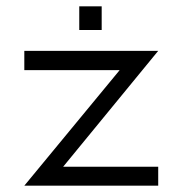

<svg xmlns="http://www.w3.org/2000/svg" viewBox="-20 -637 580 608"><path d="M231 -617H302V-542H231ZM57 -476H481L180 -109H481V-49H57L359 -415H57Z"/></svg>

Font: IBM 3270
Style: Regular
Weight: 400
Monospace: yes
Version: Version 2.3.1